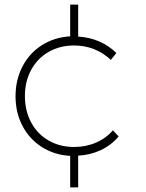

<svg xmlns="http://www.w3.org/2000/svg" viewBox="-20 -681 640 840"><path d="M322 0V139H287V1Q218 -3 163.5 -37.5Q109 -72 78.5 -130Q48 -188 48 -260Q48 -332 78.5 -390.5Q109 -449 163.5 -483.5Q218 -518 287 -522V-661H322V-521Q372 -518 414.5 -499.5Q457 -481 489 -449L465 -419Q397 -482 304 -482Q242 -482 193 -454Q144 -426 116.5 -375.5Q89 -325 89 -261Q89 -196 116.5 -145Q144 -94 193 -66Q242 -38 304 -38Q356 -38 400 -57Q444 -76 474 -111L499 -84Q467 -46 421.5 -24.5Q376 -3 322 0Z"/></svg>

Font: TypoPRO Montserrat Alternates
Style: Regular
Weight: 275
Designer: Julieta Ulanovsky
Foundry: Julieta Ulanovsky
Version: Version 6.001